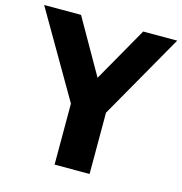

<svg xmlns="http://www.w3.org/2000/svg" viewBox="-139 -839 891 938"><g transform="rotate(15 306.5 -370.0)"><path d="M220.5 0V-308.5L-30.5 -740H156L313.5 -464L470.5 -740H642.5L397.5 -310V0Z"/></g></svg>

Font: Encode Sans Semi Condensed ExtraBold
Style: Regular
Weight: 800
Width: 4
Designer: Multiple Designers
Foundry: Impallari Type
Version: Version 3.000; ttfautohint (v1.8.3) -l 8 -r 50 -G 200 -x 14 